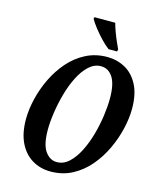

<svg xmlns="http://www.w3.org/2000/svg" viewBox="-135 -1023 920 1127"><g transform="rotate(15 324.5 -460.0)"><path d="M281 11Q219 11 169.5 -18.5Q120 -48 91.5 -106Q63 -164 63 -249Q63 -307 78.5 -372.5Q94 -438 124 -500.5Q154 -563 198.5 -614Q243 -665 301.5 -695Q360 -725 431 -725Q490 -725 539.5 -698Q589 -671 619 -614Q649 -557 649 -468Q649 -412 634 -347Q619 -282 589.5 -219Q560 -156 516 -104Q472 -52 413 -20.5Q354 11 281 11ZM302 -52Q343 -52 376 -82.5Q409 -113 434 -162.5Q459 -212 475.5 -271Q492 -330 500 -388.5Q508 -447 508 -493Q508 -581 481 -622Q454 -663 409 -663Q369 -663 336 -632.5Q303 -602 278 -552.5Q253 -503 236.5 -444Q220 -385 211.5 -326.5Q203 -268 203 -222Q203 -133 231.5 -92.5Q260 -52 302 -52ZM425 -771Q401 -789 375 -816.5Q349 -844 327 -872.5Q305 -901 294 -921L297 -931H423Q429 -908 439 -880.5Q449 -853 460.5 -827Q472 -801 480 -784L477 -771Z"/></g></svg>

Font: Noto Serif ExtraCondensed
Style: Bold Italic
Weight: 700
Width: 2
Italic angle: -12°
Designer: Monotype Design Team
Foundry: Monotype Imaging Inc.
Version: Version 2.013; ttfautohint (v1.8.4.7-5d5b)